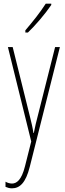

<svg xmlns="http://www.w3.org/2000/svg" viewBox="-20 -783 356 1045"><path d="M259 -756V-763H229C195 -711 163 -671 118 -618V-606H132C171 -643 226 -707 259 -756ZM23 -527 150 -13 116 122C97 198 70 216 45 216C34 216 20 212 10 206V234C22 239 32 242 45 242C87 242 120 213 142 125L306 -527H280L183 -142C177 -120 172 -99 164 -59H162C159 -73 161 -76 145 -140L49 -527Z"/></svg>

Font: Noto Sans Myanmar ExtraCondensed Thin
Style: Regular
Weight: 100
Width: 2
Designer: Monotype Design Team
Foundry: Monotype Imaging Inc.
Version: Version 2.107